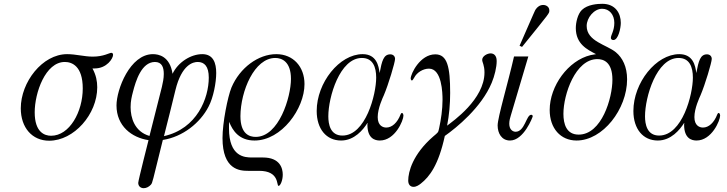

<svg xmlns="http://www.w3.org/2000/svg" viewBox="-20 -726 3811 1007"><path d="M89 -158C89 -56 149 12 238 12C368 12 490 -127 490 -268C490 -300 484 -332 465 -367H476C541 -367 573 -420 573 -438C573 -443 571 -449 564 -449C554 -449 523 -429 467 -429C422 -429 378 -442 332 -442C202 -442 89 -295 89 -158ZM162 -137C162 -239 218 -401 320 -401C357 -401 414 -380 414 -262C414 -140 345 -14 248 -14C214 -14 162 -32 162 -137Z M591 -173C591 -65 671 -4 759 9C759 9 705 221 705 233C705 250 717 261 734 261C748 261 762 253 771 243C781 231 777 236 834 8C938 -8 1030 -81 1074 -167C1099 -214 1114 -293 1114 -343C1114 -395 1099 -442 1041 -442C981 -442 914 -400 885 -339C871 -432 811 -442 782 -442C662 -442 591 -257 591 -173ZM665 -164C665 -196 671 -220 677 -243C692 -302 722 -400 792 -401C830 -401 839 -372 839 -338C839 -314 834 -292 829 -270L764 -13C685 -36 665 -109 665 -164ZM840 -12C845 -36 853 -59 900 -253C933 -389 994 -401 1017 -401C1052 -401 1075 -378 1075 -319C1075 -212 1014 -51 840 -12Z M1147 -2C1147 165 1238 170 1281 170H1339C1448 170 1429 249 1441 249C1450 249 1463 221 1463 190C1463 157 1449 100 1359 100H1302C1264 100 1181 97 1181 -53C1181 -64 1181 -76 1182 -87C1200 -40 1235 11 1315 11C1457 11 1577 -156 1577 -285C1577 -376 1518 -442 1429 -442C1335 -442 1238 -371 1194 -267C1174 -218 1147 -82 1147 -2ZM1241 -117C1242 -249 1314 -422 1424 -422C1457 -422 1506 -404 1506 -312C1506 -217 1443 -8 1321 -8C1289 -8 1241 -22 1241 -117Z M1641 -144C1641 -49 1692 11 1769 11C1839 11 1885 -46 1907 -81H1908C1908 -78 1907 -75 1907 -72C1907 0 1946 11 1972 11C2052 11 2096 -94 2096 -120C2096 -129 2088 -142 2081 -126C2064 -82 2036 -57 2006 -57C1988 -57 1961 -67 1961 -112C1961 -158 1988 -215 1993 -226C2017 -282 2052 -399 2052 -417C2052 -432 2041 -441 2027 -441C1992 -441 1983 -407 1971 -343C1966 -382 1954 -442 1882 -442C1760 -442 1641 -292 1641 -144ZM1702 -116C1702 -217 1762 -422 1878 -422C1936 -422 1953 -374 1953 -319C1953 -231 1898 -15 1776 -15C1712 -15 1702 -75 1702 -116Z M2121 221C2121 242 2132 254 2149 254C2164 254 2178 244 2187 237C2233 201 2280 139 2313 -13C2374 -56 2505 -162 2559 -292C2574 -328 2585 -373 2585 -406C2585 -439 2566 -446 2553 -446C2536 -446 2509 -432 2509 -412C2509 -399 2521 -385 2521 -346C2521 -205 2355 -90 2325 -67C2336 -123 2341 -181 2341 -238C2341 -376 2326 -441 2263 -441C2183 -441 2134 -339 2134 -314C2134 -311 2136 -304 2140 -304C2143 -304 2146 -307 2152 -318C2166 -346 2199 -366 2230 -366C2298 -366 2301 -237 2301 -203C2301 -152 2293 -99 2283 -53C2278 -30 2279 -33 2252 -10C2145 83 2121 175 2121 221Z M2705 -486 2718 -480C2868 -666 2861 -655 2861 -672C2861 -689 2846 -700 2829 -700C2812 -700 2798 -690 2789 -676C2784 -667 2788 -676 2705 -486ZM2590 -68C2590 -27 2611 11 2655 11C2727 11 2774 -112 2774 -116C2774 -121 2771 -124 2766 -124C2740 -124 2733 -35 2684 -35C2671 -35 2651 -45 2651 -77C2651 -94 2656 -110 2659 -120L2751 -430H2676C2645 -293 2590 -110 2590 -68Z M2863 -149C2863 -53 2920 11 3004 11C3142 11 3269 -154 3269 -310C3269 -376 3245 -423 3210 -452C3161 -492 3057 -509 3057 -590C3057 -633 3096 -680 3138 -680C3176 -680 3202 -649 3202 -606C3202 -565 3184 -542 3184 -528C3184 -518 3192 -516 3197 -516C3223 -516 3236 -579 3236 -606C3236 -656 3208 -706 3139 -706C3115 -706 3062 -703 3032 -674C3010 -653 3000 -608 3000 -579C3000 -495 3060 -466 3106 -442C3096 -440 3087 -439 3078 -437C2960 -409 2863 -275 2863 -149ZM2935 -129C2935 -231 2998 -416 3113 -416C3144 -416 3192 -402 3192 -308C3192 -212 3136 -20 3015 -20C2951 -20 2935 -75 2935 -129Z M3302 -144C3302 -49 3353 11 3430 11C3500 11 3546 -46 3568 -81H3569C3569 -78 3568 -75 3568 -72C3568 0 3607 11 3633 11C3713 11 3757 -94 3757 -120C3757 -129 3749 -142 3742 -126C3725 -82 3697 -57 3667 -57C3649 -57 3622 -67 3622 -112C3622 -158 3649 -215 3654 -226C3678 -282 3713 -399 3713 -417C3713 -432 3702 -441 3688 -441C3653 -441 3644 -407 3632 -343C3627 -382 3615 -442 3543 -442C3421 -442 3302 -292 3302 -144ZM3363 -116C3363 -217 3423 -422 3539 -422C3597 -422 3614 -374 3614 -319C3614 -231 3559 -15 3437 -15C3373 -15 3363 -75 3363 -116Z"/></svg>

Font: CMU Serif
Style: Italic
Weight: 500
Italic angle: -14.04°
Version: Version 0.7.0